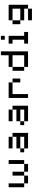

<svg xmlns="http://www.w3.org/2000/svg" viewBox="1760 -2408 734 4293"><g transform="rotate(-90 2126.5 -261.0)"><path d="M173.6 -86.8H86.8V-434H173.6ZM347.2 -347.2H434V-86.8H347.2ZM434 -86.8H607.6V0H434ZM607.6 -434H694.4V-86.8H607.6ZM173.6 -86.8H347.2V0H173.6Z M954.9 -173.6V-86.8H1215.3V-173.6ZM954.9 -173.6V-260.4H1215.3V-347.2H1302.1V0H954.9V-86.8H868.1V-173.6ZM1215.3 -347.2H954.9V-434H1215.3Z M1562.5 -173.6V-86.8H1822.9V-173.6ZM1562.5 -173.6V-260.4H1822.9V-347.2H1909.7V0H1562.5V-86.8H1475.7V-173.6ZM1822.9 -347.2H1562.5V-434H1822.9Z M2430.6 -347.2H2170.1V0H2083.3V-434H2430.6ZM2430.6 -347.2H2517.4V-173.6H2430.6Z M2777.8 -86.8H2691V-347.2H2777.8ZM3038.2 -86.8V-347.2H2777.8V-434H3038.2V-607.6H3125V0H2777.8V-86.8Z M3298.6 0V-86.8H3385.4V-347.2H3298.6V-434H3472.2V-86.8H3559V0ZM3385.4 -520.8V-607.6H3472.2V-520.8Z M3819.4 -173.6H3732.6V-347.2H3819.4ZM3819.4 86.8V0H4079.9V86.8ZM3819.4 -347.2V-434H4166.7V0H4079.9V-86.8H3819.4V-173.6H4079.9V-347.2Z"/></g></svg>

Font: 8-bit Operator+ 8
Style: Regular
Weight: 400
Designer: GrandChaos9000
Version: Version 1.3.0 - August 1, 2014